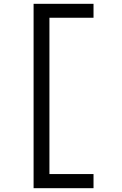

<svg xmlns="http://www.w3.org/2000/svg" viewBox="-20 -843 640 1006"><path d="M156 143V-823H470V-750H239V69H470V143Z"/></svg>

Font: R Plex Mono
Style: Regular
Weight: 400
Monospace: yes
Designer: Belleve Invis
Foundry: Belleve Invis
Version: Version 31.8.0